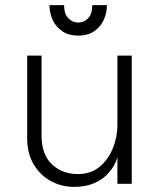

<svg xmlns="http://www.w3.org/2000/svg" viewBox="-20 -717 624 749"><path d="M494 -500V0H438V-104Q435 -91 424.5 -71.5Q414 -52 394.5 -33Q375 -14 344 -1Q313 12 268 12Q220 12 178.5 -10.5Q137 -33 111.5 -75.5Q86 -118 86 -178V-500H142V-190Q142 -114 182.5 -76Q223 -38 284 -38Q334 -38 368 -66Q402 -94 420 -138Q438 -182 438 -230V-500ZM285 -578Q249 -578 224 -594.5Q199 -611 186 -638Q173 -665 173 -697H230Q230 -663 246.5 -646Q263 -629 285 -629Q308 -629 324 -646Q340 -663 340 -697H397Q397 -665 384 -638Q371 -611 346.5 -594.5Q322 -578 285 -578Z"/></svg>

Font: Inclusive Sans Light
Style: Regular
Weight: 300
Designer: Olivia King
Foundry: Olivia King
Version: Version 2.004